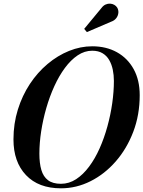

<svg xmlns="http://www.w3.org/2000/svg" viewBox="-20 -1011 778 1041"><path d="M310.5 10Q189 10 121 -61.5Q53 -133 53 -255Q53 -340.5 76.8 -416.8Q100.5 -493 142 -555.8Q183.5 -618.5 238 -664.2Q292.5 -710 354.5 -735Q416.5 -760 480 -760Q556 -760 614 -727.8Q672 -695.5 704.8 -636Q737.5 -576.5 737.5 -495Q737.5 -388 702.5 -296.2Q667.5 -204.5 607.5 -135.8Q547.5 -67 470.8 -28.5Q394 10 310.5 10ZM310.5 -14.5Q354.5 -14.5 392.8 -39.5Q431 -64.5 463.2 -107.8Q495.5 -151 520.2 -206.8Q545 -262.5 562.2 -325.2Q579.5 -388 588.5 -451.2Q597.5 -514.5 597.5 -572.5Q597.5 -604 591.5 -633Q585.5 -662 572.2 -685.2Q559 -708.5 536.2 -722.2Q513.5 -736 480 -736Q438.5 -736 401.2 -711Q364 -686 332 -642.8Q300 -599.5 274.5 -543.5Q249 -487.5 231 -425Q213 -362.5 203.2 -299Q193.5 -235.5 193.5 -177.5Q193.5 -126 204.2 -89.5Q215 -53 240.5 -33.8Q266 -14.5 310.5 -14.5ZM451 -837 436.5 -854.5 530 -967.5Q540 -981 552.5 -986.5Q565 -992 577.2 -991.2Q589.5 -990.5 599.5 -984.8Q609.5 -979 615 -970.5Q623 -957.5 621.8 -941.8Q620.5 -926 610.5 -912.8Q600.5 -899.5 583 -893.5Z"/></svg>

Font: Bodoni Moda 9pt SemiBold
Style: Italic
Weight: 600
Italic angle: -13°
Designer: Owen Earl
Foundry: indestructible type
Version: Version 2.004